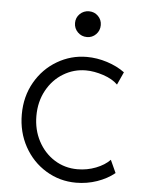

<svg xmlns="http://www.w3.org/2000/svg" viewBox="-52 -757 598 805"><g transform="rotate(5 247.0 -354.5)"><path d="M46.9 -259.8Q46.9 -335.4 81.3 -395.5Q115.7 -455.6 173.6 -489.5Q231.4 -523.4 297.9 -523.4Q340.8 -523.4 383.5 -509.8Q426.3 -496.1 458 -472.7L433.6 -418.9Q411.6 -440.9 372.6 -453.9Q333.5 -466.8 298.8 -466.8Q248 -466.8 204.3 -440.4Q160.6 -414.1 134.5 -366.5Q108.4 -318.8 108.4 -258.8Q108.4 -200.7 133.5 -153.1Q158.7 -105.5 202.1 -78.1Q245.6 -50.8 298.8 -50.8Q339.8 -50.8 376.7 -65.2Q413.6 -79.6 435.5 -102.5L460 -48.8Q428.7 -23.4 386.5 -8.8Q344.2 5.9 297.9 5.9Q229 5.9 171.4 -29.1Q113.8 -64 80.3 -124.8Q46.9 -185.5 46.9 -259.8ZM235.8 -661.1Q235.8 -683.6 251.7 -699.2Q267.6 -714.8 290.5 -714.8Q313 -714.8 328.6 -699.2Q344.2 -683.6 344.2 -661.1Q344.2 -638.2 328.6 -622.3Q313 -606.4 290.5 -606.4Q267.6 -606.4 251.7 -622.3Q235.8 -638.2 235.8 -661.1Z"/></g></svg>

Font: Reddit Sans Chocolate Light
Style: Regular
Weight: 300
Designer: Stephen Hutchings
Foundry: Reddit
Version: Version 1.013